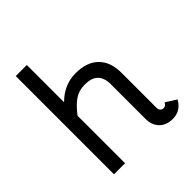

<svg xmlns="http://www.w3.org/2000/svg" viewBox="-202 -862 1006 1006"><g transform="rotate(-45 300.5 -359.5)"><path d="M506 -63Q522 -63 531 -81L590 -44Q576 -18 553.5 -3.5Q531 11 501 11Q454 11 426.5 -16.5Q399 -44 399 -92V-348Q399 -443 302 -443Q258 -443 226 -421.5Q194 -400 159 -354V-2H77V-730H159V-454Q224 -519 309 -519Q392 -519 436.5 -475Q481 -431 481 -351V-89Q481 -78 488 -70.5Q495 -63 506 -63Z"/></g></svg>

Font: Bellota
Style: Bold
Weight: 700
Designer: Kemie Guaida
Foundry: Kemie Guaida
Version: Version 4.001